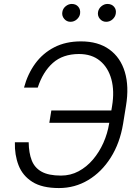

<svg xmlns="http://www.w3.org/2000/svg" viewBox="-20 -948 703 978"><path d="M55.8 -223.4H126.1Q126.8 -169.4 141.5 -131.4Q156.2 -93.4 191.9 -73.5Q227.6 -53.6 290.8 -53.6Q339.1 -53.6 380.3 -75.6Q421.5 -97.7 453.5 -135.3Q485.4 -172.9 506.6 -220.3Q527.7 -267.8 535.9 -318.5L536.6 -322.4H231.2L241.5 -385.3H547.2L550.8 -407.3Q563.6 -484 547.4 -543.9Q531.2 -603.7 489.3 -638.3Q447.4 -672.9 382.1 -672.9Q300.1 -672.6 249.3 -627.5Q198.5 -582.4 172.2 -501.8H102.3Q120.7 -571 159.4 -624.1Q198.2 -677.2 256.6 -707.2Q315 -737.2 392.4 -737.2Q480.1 -737.2 536.9 -696.2Q593.8 -655.2 615.9 -581.3Q638.1 -507.5 621.8 -409.1L606.9 -317.1Q590.6 -218.8 544 -145.2Q497.5 -71.7 429.5 -30.9Q361.5 9.9 280.2 9.9Q194.6 9.9 144.9 -21.5Q95.2 -52.9 74.6 -106Q54 -159.1 55.8 -223.4ZM520.6 -837Q501.4 -837 488.6 -852.1Q475.9 -867.2 479.4 -887.4Q482.6 -904.8 496.8 -916.4Q511 -927.9 527.3 -927.9Q548.7 -927.9 561.1 -913.5Q573.5 -899.1 569.6 -877.8Q566.8 -861.5 553.1 -849.3Q539.4 -837 520.6 -837ZM338.8 -837Q319.6 -837 306.8 -852.3Q294 -867.5 297.6 -887.4Q300.4 -904.8 314.8 -916.4Q329.2 -927.9 345.5 -927.9Q366.8 -927.9 378.9 -913.5Q391 -899.1 387.8 -877.8Q385.3 -861.9 371.4 -849.4Q357.6 -837 338.8 -837Z"/></svg>

Font: Inter UI Light
Style: Italic
Weight: 300
Italic angle: 9.39999°
Designer: Rasmus Andersson
Foundry: rsms
Version: 3.2;8d6f07862